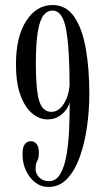

<svg xmlns="http://www.w3.org/2000/svg" viewBox="-20 -731 416 763"><path d="M188.5 -711Q243.5 -711 275.5 -663.5Q307.5 -616 321.2 -536Q335 -456 335 -359Q335 -293 325.8 -227.2Q316.5 -161.5 297 -107.2Q277.5 -53 246.8 -20.5Q216 12 172.5 12Q143 12 119.8 -6Q96.5 -24 83 -53.5Q69.5 -83 69.5 -117.5Q69.5 -147 79 -158.5Q88.5 -170 102.5 -170Q116.5 -170 125.5 -158.5Q134.5 -147 134.5 -124.5Q134.5 -102.5 128 -91.5Q121.5 -80.5 121.5 -59Q121.5 -41 136 -26Q150.5 -11 174.5 -11Q203 -11 219.8 -40Q236.5 -69 244.5 -116.2Q252.5 -163.5 254.8 -218.5Q257 -273.5 257 -325.5Q255.5 -314.5 244.8 -298Q234 -281.5 214.8 -269Q195.5 -256.5 168 -256.5Q137 -256.5 108.5 -279.8Q80 -303 61.8 -351.5Q43.5 -400 43.5 -476.5Q43.5 -585 84.2 -648Q125 -711 188.5 -711ZM189 -689Q167.5 -689 152.8 -670Q138 -651 130.2 -604.8Q122.5 -558.5 122.5 -477Q122.5 -371 136.2 -328.8Q150 -286.5 184.5 -286.5Q212.5 -286.5 232.5 -317Q252.5 -347.5 256.5 -390.5Q256.5 -537.5 242.8 -613.2Q229 -689 189 -689Z"/></svg>

Font: Imbue 50pt
Style: Regular
Weight: 400
Designer: Tyler Finck
Foundry: Etcetera Type Company
Version: Version 1.102; ttfautohint (v1.8.3)